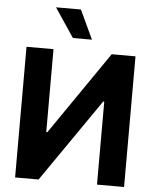

<svg xmlns="http://www.w3.org/2000/svg" viewBox="-61 -984 831 1035"><g transform="rotate(5 354.5 -466.5)"><path d="M205.9 -707V-258.1H211.8L520.8 -707H649.6V0H503.1V-449.1H497.4L187 0H59.9V-707ZM199.7 -932.8H334.4L408 -776H304.9Z"/></g></svg>

Font: WEMIX Pretendard Variable
Style: Regular
Weight: 400
Designer: Base glyphs from Inter by Rasmus Andersson; Hangeul glyphs from Noto Sans CJK(Source Han Sans) by Jang Soo-young and Kan
Foundry: Kil Hyung-jin
Version: Version 1.000;Glyphs 3.2 (3208)